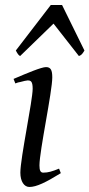

<svg xmlns="http://www.w3.org/2000/svg" viewBox="-20 -724 356 764"><path d="M227 -704H182L43 -523C50 -510 53 -505 60 -501L193 -630L294 -501C305 -505 308 -510 316 -523ZM215 -53C188 -42 172 -37 152 -37C141 -37 137 -46 137 -66C137 -123 188 -359 188 -416C188 -445 182 -457 163 -457C145 -457 90 -434 34 -410L41 -392C48 -395 55 -397 62 -398C73 -401 85 -404 90 -404C102 -404 110 -401 110 -371C110 -324 61 -95 61 -37C61 -2 76 20 97 20C125 20 162 2 222 -35Z"/></svg>

Font: Oxford Ugaritic Clay
Style: Regular
Weight: 400
Designer: Jacob Thomas
Foundry: Bengal Creative Media Limited
Version: Version 1.000